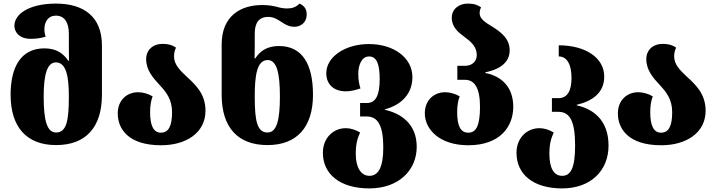

<svg xmlns="http://www.w3.org/2000/svg" viewBox="-20 -794 3984 1068"><path d="M292 13C457 13 547 -85 547 -267V-541C547 -704 443 -774 291 -774C146 -774 60 -718 60 -650C60 -618 85 -578 151 -578C176 -578 207 -581 234 -590C229 -604 227 -618 227 -632C227 -673 248 -707 291 -707C341 -707 363 -666 363 -606V-569C363 -537 363 -486 364 -456H360C333 -495 296 -525 227 -525C97 -525 39 -422 39 -267C39 -87 128 13 292 13ZM292 -57C241 -57 223 -124 223 -258C223 -375 241 -447 291 -447C351 -447 363 -360 363 -258C363 -125 351 -57 292 -57Z M876 14C1015 14 1123 -55 1123 -178C1123 -274 1065 -325 1016 -370C980 -404 948 -436 948 -480C948 -496 951 -513 959 -529C941 -542 919 -550 885 -550C829 -550 793 -515 793 -465C793 -403 832 -360 869 -320C904 -282 937 -242 937 -170C937 -97 920 -56 875 -56C833 -56 815 -97 815 -170C815 -203 819 -233 829 -258C806 -272 775 -281 748 -281C687 -281 635 -238 635 -163C635 -77 694 14 876 14Z M1468 13C1632 13 1721 -87 1721 -267C1721 -436 1662 -538 1532 -538C1464 -538 1426 -509 1400 -469H1396C1397 -499 1397 -544 1397 -569V-606C1397 -666 1419 -700 1473 -700C1501 -700 1525 -686 1548 -670C1567 -657 1590 -645 1618 -645C1650 -645 1686 -666 1686 -714C1686 -748 1668 -764 1646 -774C1624 -752 1602 -747 1576 -747C1559 -747 1540 -750 1520 -756C1496 -762 1472 -766 1438 -766C1317 -766 1213 -704 1213 -547V-267C1213 -85 1303 13 1468 13ZM1468 -57C1409 -57 1397 -125 1397 -258C1397 -374 1409 -460 1469 -460C1519 -460 1537 -389 1537 -258C1537 -124 1519 -57 1468 -57Z M2034 254C2200 254 2298 151 2298 23C2298 -106 2209 -164 2121 -183V-186C2209 -209 2274 -269 2274 -365C2274 -474 2169 -549 2032 -549C1900 -549 1795 -478 1795 -387C1795 -325 1836 -286 1904 -286C1928 -286 1956 -292 1985 -302C1977 -329 1973 -348 1973 -384C1973 -429 1990 -480 2033 -480C2077 -480 2092 -434 2092 -354C2092 -266 2071 -221 2021 -221H1983V-146H2021C2084 -146 2112 -91 2112 26C2112 138 2084 184 2035 184C1988 184 1959 138 1959 62C1959 5 1968 -23 1983 -57C1958 -72 1930 -81 1904 -81C1833 -81 1776 -26 1776 56C1776 175 1872 254 2034 254Z M2585 14C2763 14 2835 -91 2835 -200C2835 -309 2771 -370 2680 -388V-392C2771 -410 2815 -454 2815 -514C2815 -581 2764 -617 2718 -646C2681 -668 2648 -689 2648 -720C2648 -731 2650 -742 2656 -753C2638 -766 2618 -774 2583 -774C2534 -774 2493 -745 2493 -695C2493 -643 2529 -614 2566 -587C2600 -562 2632 -534 2632 -488C2632 -451 2605 -428 2567 -428H2524V-350H2567C2619 -350 2650 -306 2650 -200C2650 -96 2629 -56 2585 -56C2542 -56 2523 -93 2523 -170C2523 -203 2527 -233 2537 -258C2514 -272 2483 -281 2456 -281C2395 -281 2343 -238 2343 -163C2343 -78 2421 14 2585 14Z M3107 254C3267 254 3365 154 3365 16C3365 -129 3276 -189 3188 -208V-211C3276 -232 3341 -278 3341 -368C3341 -474 3235 -542 3088 -542V-480C3135 -480 3159 -434 3159 -360C3159 -292 3138 -248 3086 -248H3050V-172H3086C3151 -172 3179 -118 3179 16C3179 142 3154 184 3107 184C3061 184 3036 142 3036 62C3036 5 3045 -23 3060 -57C3035 -72 3007 -81 2981 -81C2910 -81 2853 -26 2853 56C2853 175 2945 254 3107 254Z M3658 14C3797 14 3905 -55 3905 -178C3905 -274 3847 -325 3798 -370C3762 -404 3730 -436 3730 -480C3730 -496 3733 -513 3741 -529C3723 -542 3701 -550 3667 -550C3611 -550 3575 -515 3575 -465C3575 -403 3614 -360 3651 -320C3686 -282 3719 -242 3719 -170C3719 -97 3702 -56 3657 -56C3615 -56 3597 -97 3597 -170C3597 -203 3601 -233 3611 -258C3588 -272 3557 -281 3530 -281C3469 -281 3417 -238 3417 -163C3417 -77 3476 14 3658 14Z"/></svg>

Font: Noto Serif Georgian SemiCondensed Black
Style: Regular
Weight: 900
Width: 4
Designer: Monotype Design Team, Akaki Razmadze
Foundry: Google LLC
Version: Version 2.003